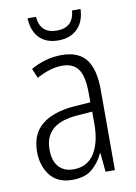

<svg xmlns="http://www.w3.org/2000/svg" viewBox="-84 -834 603 849"><g transform="rotate(-10 217.5 -410.0)"><path d="M219 -593Q295 -593 329.5 -548.5Q364 -504 364 -410V-51H322L314 -136H312Q293 -95 261 -68Q229 -41 172 -41Q106 -41 72.5 -84Q39 -127 39 -190Q39 -270 90.5 -311.5Q142 -353 238 -360L309 -365V-406Q309 -482 286 -514Q263 -546 214 -546Q161 -546 99 -512L81 -555Q112 -573 147 -583Q182 -593 219 -593ZM244 -318Q95 -308 95 -191Q95 -139 119 -112.5Q143 -86 185 -86Q247 -86 278.5 -135Q310 -184 310 -267V-323ZM338 -779Q336 -723 304 -691Q272 -659 218 -659Q165 -659 134 -689.5Q103 -720 100 -779H138Q144 -703 219 -703Q293 -703 300 -779Z"/></g></svg>

Font: Noto Sans Tamil UI Condensed Light
Style: Regular
Weight: 300
Width: 3
Designer: Jelle Bosma - Monotype Design Team
Foundry: Monotype Imaging Inc.
Version: Version 2.004; ttfautohint (v1.8.4.7-5d5b)